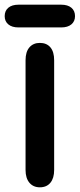

<svg xmlns="http://www.w3.org/2000/svg" viewBox="-38 -789 340 819"><path d="M71 -64Q71 -29 87.5 -9.5Q104 10 132 10Q161 10 177 -9.5Q193 -29 193 -64V-532Q193 -568 177 -587Q161 -606 132 -606Q104 -606 87.5 -587Q71 -568 71 -532ZM41 -769Q13 -769 -2.5 -756Q-18 -743 -18 -720Q-18 -698 -2.5 -685Q13 -672 41 -672H223Q251 -672 266.5 -685Q282 -698 282 -720Q282 -743 266.5 -756Q251 -769 223 -769Z"/></svg>

Font: Beiruti
Style: Bold
Weight: 700
Designer: Arlette Boutros
Foundry: Boutros
Version: Version 1.41